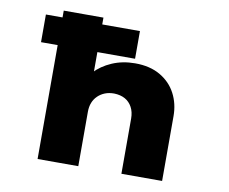

<svg xmlns="http://www.w3.org/2000/svg" viewBox="-80 -842 1127 943"><g transform="rotate(10 483.5 -370.0)"><path d="M81 -568V-706H550V-568ZM164 0V-740H362V-398L309 -377Q319 -426 353.5 -463.5Q388 -501 440 -523.5Q492 -546 555 -546Q629 -546 680.5 -516Q732 -486 758.5 -435.5Q785 -385 785 -323V0H582V-275Q582 -308 569 -332Q556 -356 533.5 -368.5Q511 -381 479 -382Q453 -382 433 -374Q413 -366 398 -351.5Q383 -337 375 -317Q367 -297 367 -271V0H266Q218 0 192.5 0Q167 0 164 0Z"/></g></svg>

Font: Lexend Peta Black
Style: Regular
Weight: 900
Version: Version 1.007